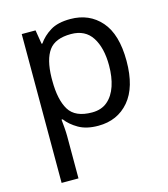

<svg xmlns="http://www.w3.org/2000/svg" viewBox="-116 -637 846 967"><g transform="rotate(-15 307.5 -153.0)"><path d="M340 -546Q439 -546 499.5 -477Q560 -408 560 -269Q560 -132 499.5 -61Q439 10 339 10Q277 10 236.5 -13.5Q196 -37 173 -68H167Q169 -51 171 -25Q173 1 173 20V240H85V-536H157L169 -463H173Q197 -498 236 -522Q275 -546 340 -546ZM324 -472Q242 -472 208.5 -426Q175 -380 173 -286V-269Q173 -170 205.5 -116.5Q238 -63 326 -63Q375 -63 406.5 -90Q438 -117 453.5 -163.5Q469 -210 469 -270Q469 -362 433.5 -417Q398 -472 324 -472Z"/></g></svg>

Font: Noto Sans Tifinagh Rhissa Ixa
Style: Regular
Weight: 400
Designer: JamraPatel
Foundry: JamraPatel LLC
Version: Version 2.006; ttfautohint (v1.8.4.7-5d5b)